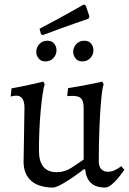

<svg xmlns="http://www.w3.org/2000/svg" viewBox="-20 -831 581 863"><path d="M90 -347Q90 -373 81 -387Q72 -401 53 -401Q45 -401 36.5 -399Q28 -397 28 -397L32 -434Q55 -438 80 -443Q105 -448 126.5 -453Q148 -458 161.5 -461Q175 -464 175 -464L181 -452Q176 -439 171.5 -407.5Q167 -376 163 -334Q159 -292 157 -245.5Q155 -199 155 -155Q155 -57 235 -57Q270 -57 300.5 -76.5Q331 -96 356 -114V-346Q356 -376 345 -388Q334 -400 306 -400Q302 -400 292 -399.5Q282 -399 282 -399L286 -435Q313 -439 340 -444Q367 -449 389.5 -453.5Q412 -458 426 -461Q440 -464 440 -464L446 -452Q440 -437 435 -385Q430 -333 427 -259Q424 -185 424 -105Q424 -83 435 -71Q446 -59 465 -59Q481 -59 494.5 -65.5Q508 -72 516.5 -78Q525 -84 525 -84L539 -68Q539 -68 530.5 -56Q522 -44 508.5 -28Q495 -12 480 0Q465 12 452 12Q371 12 363 -69L358 -71Q310 -34 271.5 -11Q233 12 219 12Q155 12 120.5 -18Q86 -48 86 -104ZM172 -673 164 -678 158 -702Q193 -720 228.5 -739.5Q264 -759 293 -775Q322 -791 339.5 -801Q357 -811 357 -811L366 -805L382 -757L378 -747Q378 -747 361 -741Q344 -735 314.5 -725Q285 -715 248 -701.5Q211 -688 172 -673ZM184 -555Q164 -555 153.5 -568.5Q143 -582 143 -598Q143 -618 157 -633Q171 -648 193 -648Q213 -648 223.5 -635Q234 -622 234 -605Q234 -585 220 -570Q206 -555 184 -555ZM350 -555Q330 -555 319.5 -568.5Q309 -582 309 -598Q309 -618 323 -633Q337 -648 359 -648Q379 -648 389.5 -635Q400 -622 400 -605Q400 -585 386 -570Q372 -555 350 -555Z"/></svg>

Font: Alegreya
Style: Regular
Weight: 400
Designer: Juan Pablo del Peral
Foundry: Huerta Tipografica
Version: Version 2.009